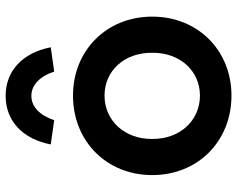

<svg xmlns="http://www.w3.org/2000/svg" viewBox="-98 -712 821 664"><g transform="rotate(-90 312.0 -380.5)"><path d="M313 10C469 10 586 -106 586 -264C586 -422 469 -538 313 -538C155 -538 38 -422 38 -264C38 -106 155 10 313 10ZM144 -615 228 -603C244 -652 274 -682 312 -682C350 -682 380 -652 396 -603L480 -615C461 -712 399 -771 312 -771C225 -771 163 -712 144 -615ZM163 -264C162 -359 226 -429 313 -429C399 -429 462 -360 461 -264C462 -169 399 -99 313 -99C226 -99 162 -169 163 -264Z"/></g></svg>

Font: Easer Grotesk Medium
Style: Regular
Weight: 500
Designer: Boardeaser, Bonnie Shaver-Troup, Thomas Jockin
Foundry: Lexend
Version: Version 1.001;Glyphs 3.1.2 (3151)